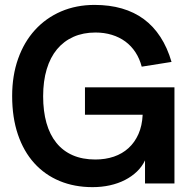

<svg xmlns="http://www.w3.org/2000/svg" viewBox="-20 -755 778 790"><path d="M576.7 0H697.8V-395.8H576.7ZM369.2 -734.8Q293.8 -734.8 231.2 -707.9Q168.8 -680.9 123.9 -631.6Q79 -582.3 54.5 -513.2Q30 -444.2 30 -360Q30 -271.7 53.6 -201.9Q77.2 -132.2 120.8 -83.9Q164.3 -35.7 225.3 -10.3Q286.2 15 360.5 15Q398.4 15 432.3 7.5Q466.2 -0.1 494.2 -14.4Q522.2 -28.8 543.4 -49.1Q564.6 -69.5 576.7 -95.2L693.3 -395.8H329.6V-283H567Q564.9 -237.6 549.6 -203.2Q534.3 -168.9 508.8 -145.7Q483.2 -122.4 448.5 -110.5Q413.7 -98.7 372.2 -98.7Q319.7 -98.7 279.5 -116.1Q239.2 -133.6 212.1 -167.1Q184.9 -200.6 171.2 -249Q157.5 -297.5 157.5 -359Q157.5 -421.3 172.2 -470.2Q186.9 -519 214.7 -552.4Q242.5 -585.8 282.4 -603.5Q322.2 -621.2 373 -621.2Q409.1 -621.2 440.1 -611.7Q471.2 -602.2 495.7 -584.2Q520.2 -566.1 537.3 -540Q554.4 -513.9 563.1 -480.7L685.8 -500.2Q668.8 -558.7 640.1 -602.8Q611.4 -647 571.9 -676.2Q532.3 -705.4 481.5 -720.1Q430.7 -734.8 369.2 -734.8Z"/></svg>

Font: Vela Sans GX ExtLt
Style: Regular
Weight: 200
Designer: Principal design: Mikhail Sharanda - project Manrope.
Design modification: Ravid Balaliev
Foundry: Mikhail Sharanda
Version: Version 1.001